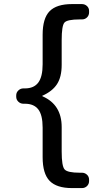

<svg xmlns="http://www.w3.org/2000/svg" viewBox="-20 -790 540 965"><path d="M97.7 -268.6Q83 -268.6 72.3 -278.8Q61.5 -289.1 61.5 -303.7V-310.5Q61.5 -325.2 72.3 -335.4Q83 -345.7 97.7 -345.7H105.5Q150.4 -345.7 172.4 -375Q194.3 -404.3 194.3 -466.8V-615.2Q194.3 -698.2 229.5 -733.9Q264.6 -769.5 341.8 -769.5H391.6Q406.2 -769.5 417 -759.8Q427.7 -750 427.7 -735.4V-727.5Q427.7 -712.9 417.5 -702.6Q407.2 -692.4 391.6 -692.4H380.9Q317.4 -692.4 303.7 -676.3Q290 -660.2 290 -587.9V-463.9Q290 -403.3 266.6 -367.2Q243.2 -331.1 192.4 -308.6Q191.4 -308.6 192.4 -307.6L194.3 -305.7Q290 -263.7 290 -151.4V-28.3Q290 44.9 304.7 61.5Q319.3 78.1 380.9 78.1H391.6Q406.2 78.1 417 87.9Q427.7 97.7 427.7 113.3V120.1Q427.7 134.8 417.5 145Q407.2 155.3 391.6 155.3H341.8Q264.6 155.3 229.5 119.1Q194.3 83 194.3 0V-148.4Q194.3 -211.9 172.4 -240.2Q150.4 -268.6 105.5 -268.6Z"/></svg>

Font: Rounded-L Mgen+ 1m medium
Style: Regular
Weight: 500
Designer: [Source Han Sans]
Ryoko NISHIZUKA  (kana & ideographs); Paul D. Hunt (Latin, Greek & Cyrillic); Wenlong ZHANG  (bopomofo
Version: Version 1.059.20150602